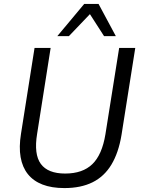

<svg xmlns="http://www.w3.org/2000/svg" viewBox="-20 -949 719 978"><path d="M308 9Q243 9 196.5 -9Q150 -27 122 -62Q94 -97 85 -148.5Q76 -200 87 -268L156 -705H238L169 -267Q152 -163 188 -114Q224 -65 312 -65Q401 -65 450.5 -113Q500 -161 517 -265L587 -705H669L599 -262Q584 -171 547.5 -110.5Q511 -50 451.5 -20.5Q392 9 308 9ZM272 -765 409 -929H482L570 -765H510L438 -877L331 -765Z"/></svg>

Font: Nunito Sans 10pt SemiCondensed
Style: Italic
Weight: 400
Width: 4
Italic angle: -9°
Designer: Vernon Adams
Foundry: Vernon Adams
Version: Version 3.101;gftools[0.9.27]